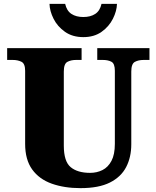

<svg xmlns="http://www.w3.org/2000/svg" viewBox="-20 -963 809 993"><path d="M396 10Q313 10 248 -13Q183 -36 146.5 -86.5Q110 -137 110 -219V-597Q110 -634 91 -643.5Q72 -653 46 -653H17V-714H402V-653H373Q347 -653 328.5 -643Q310 -633 310 -593V-210Q310 -128 345.5 -98.5Q381 -69 446 -69Q481 -69 510 -83.5Q539 -98 556.5 -131Q574 -164 574 -219V-597Q574 -634 556.5 -643.5Q539 -653 512 -653H483V-714H753V-653H723Q696 -653 677.5 -643Q659 -633 659 -593V-217Q659 -150 632.5 -99Q606 -48 548.5 -19Q491 10 396 10ZM411 -771Q355 -771 316 -798.5Q277 -826 257 -866Q237 -906 236 -943H317Q325 -907 349.5 -891Q374 -875 411 -875Q448 -875 472.5 -891Q497 -907 505 -943H585Q584 -906 564 -866Q544 -826 505.5 -798.5Q467 -771 411 -771Z"/></svg>

Font: Noto Serif Sinhala Black
Style: Regular
Weight: 900
Designer: Jelle Bosma - Monotype Design Team
Foundry: Monotype Imaging Inc.
Version: Version 2.007; ttfautohint (v1.8.4.7-5d5b)